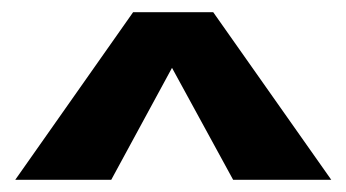

<svg xmlns="http://www.w3.org/2000/svg" viewBox="-20 -720 568 315"><path d="M5 -425 198.4 -700H329.8L523.5 -425H362.5L262.2 -608.7L162.5 -425Z"/></svg>

Font: Science Gothic
Style: Regular
Weight: 400
Designer: Thomas Phinney, Vassil Kateliev, Brandon Buerkle
Foundry: Font Detective LLC
Version: Version 1.018